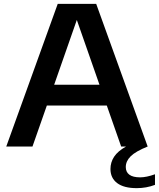

<svg xmlns="http://www.w3.org/2000/svg" viewBox="-20 -760 824 996"><path d="M784 144V199Q739 216 689.5 216Q622.5 216 587.8 189.8Q553 163.5 553 116.5Q553 82 572 53Q591 24 634 0H608.5L534 -212.5H223L148.5 0H12.5L279.5 -740H479L746 0Q683 25.5 657.8 50.8Q632.5 76 632.5 106.5Q632.5 132.5 651 146.2Q669.5 160 707 160Q739.5 160 784 144ZM261 -320.5H496L378.5 -656.5Z"/></svg>

Font: Encode Sans Semi Expanded SmBd
Style: Regular
Weight: 600
Width: 6
Designer: Multiple Designers
Foundry: Impallari Type
Version: Version 2.000